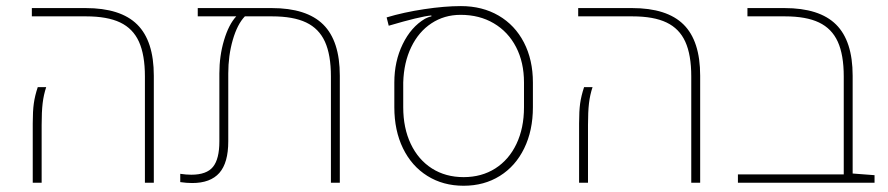

<svg xmlns="http://www.w3.org/2000/svg" viewBox="-20 -591 2873 621"><path d="M448.7 -343.8Q448.7 -413.6 429.4 -456.1Q410.2 -498.5 368.7 -518.3Q327.1 -538.1 258.3 -538.1H83V-564.9H256.8Q370.1 -564.9 423.8 -511.7Q477.5 -458.5 477.5 -346.2V0H448.7ZM85.9 -191.9Q85.9 -231.9 89.4 -256.6Q92.8 -281.2 102.1 -309.1H129.4Q121.1 -284.2 117.9 -256.8Q114.7 -229.5 114.7 -187V0H85.9Z M1079.1 -346.2V0H1050.3V-343.8Q1050.3 -413.6 1031 -456.1Q1011.7 -498.5 970.2 -518.3Q928.7 -538.1 859.9 -538.1H772Q747.6 -512.7 732.9 -461.9Q718.3 -411.1 718.3 -353.5V-133.8Q718.3 -64.5 689.5 -31.7Q660.6 1 601.6 1Q583.5 1 563 -2V-28.8Q582 -25.9 598.6 -25.9Q648.4 -25.9 668.9 -51.3Q689.5 -76.7 689.5 -133.8V-353.5Q689.5 -410.2 704.6 -460.9Q719.7 -511.7 744.1 -538.1H619.6V-564.9H858.4Q971.7 -564.9 1025.4 -511.7Q1079.1 -458.5 1079.1 -346.2Z M1255.4 -244.1V-324.2Q1255.4 -392.6 1282.5 -448.2Q1309.6 -503.9 1354.5 -530.3Q1357.9 -532.2 1364 -534.7Q1370.1 -537.1 1375.5 -538.1L1375 -541Q1337.9 -537.6 1237.3 -507.8L1230.5 -534.7Q1285.6 -551.3 1351.8 -561.3Q1418 -571.3 1470.7 -571.3Q1540 -571.3 1592.8 -540.5Q1645.5 -509.8 1674.6 -453.6Q1703.6 -397.5 1703.6 -324.2V-244.1Q1703.6 -168.9 1675.5 -111.3Q1647.5 -53.7 1596.7 -22Q1545.9 9.8 1479.5 9.8Q1413.1 9.8 1362.3 -22Q1311.5 -53.7 1283.4 -111.3Q1255.4 -168.9 1255.4 -244.1ZM1674.8 -244.1V-324.2Q1674.8 -389.2 1649.2 -438.7Q1623.5 -488.3 1577.1 -515.6Q1530.8 -543 1469.7 -543Q1417 -543 1375.5 -515.6Q1334 -488.3 1310.1 -438.7Q1286.1 -389.2 1284.2 -324.2V-244.1Q1284.2 -176.8 1308.6 -125.5Q1333 -74.2 1377.2 -46.1Q1421.4 -18.1 1479.5 -18.1Q1537.6 -18.1 1581.8 -46.1Q1626 -74.2 1650.4 -125.5Q1674.8 -176.8 1674.8 -244.1Z M2215.8 -343.8Q2215.8 -413.6 2196.5 -456.1Q2177.2 -498.5 2135.7 -518.3Q2094.2 -538.1 2025.4 -538.1H1850.1V-564.9H2023.9Q2137.2 -564.9 2190.9 -511.7Q2244.6 -458.5 2244.6 -346.2V0H2215.8ZM1853 -191.9Q1853 -231.9 1856.4 -256.6Q1859.9 -281.2 1869.1 -309.1H1896.5Q1888.2 -284.2 1885 -256.8Q1881.8 -229.5 1881.8 -187V0H1853Z M2808.6 -24.4V0H2366.7V-26.9H2709V-343.8Q2709 -413.6 2689.7 -456.1Q2670.4 -498.5 2628.9 -518.3Q2587.4 -538.1 2518.6 -538.1H2397.5V-564.9H2517.1Q2630.4 -564.9 2684.1 -511.7Q2737.8 -458.5 2737.8 -346.2V-29.8Z"/></svg>

Font: Heebo Thin
Style: Regular
Weight: 250
Designer: Oded Ezer
Foundry: Meir Sadan
Version: Version 2.001; ttfautohint (v1.5.14-ce02) -l 8 -r 50 -G 200 